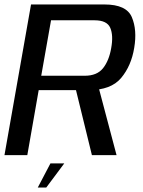

<svg xmlns="http://www.w3.org/2000/svg" viewBox="-30 -695 640 860"><path d="M-10 0H92.3L143.3 -291.3H367Q467.2 -291.3 512.7 -345.9Q558.2 -400.5 571.2 -480.9Q584.7 -560.8 560.6 -617.9Q536.5 -675 438.1 -675H109ZM381.7 0H492.1L406.1 -324.9L303.7 -318.6ZM154.7 -355.7 198.6 -604.1H393.7Q449.3 -604.1 463.9 -570.2Q478.4 -536.3 468.1 -479.7Q458.5 -423.5 431.6 -389.6Q404.6 -355.7 349.7 -355.7ZM139.2 145H177.2L257.9 36.9H195.9Z"/></svg>

Font: Anybody Thin
Style: Italic
Weight: 100
Italic angle: -10°
Designer: Tyler Finck
Foundry: Etcetera Type Company
Version: Version 1.114;gftools[0.9.25]